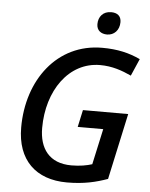

<svg xmlns="http://www.w3.org/2000/svg" viewBox="-61 -968 804 1027"><g transform="rotate(5 341.0 -454.0)"><path d="M482 -797C519 -797 548 -825 548 -869C548 -902 527 -918 494 -918C451 -918 426 -888 426 -848C426 -814 450 -797 482 -797ZM337 10C429 10 493 -6 555 -28L632 -383H389L369 -291H506L464 -99C436 -90 399 -83 353 -83C233 -83 180 -160 180 -269C180 -470 292 -631 460 -631C525 -631 578 -612 628 -589L668 -681C608 -709 546 -724 463 -724C221 -724 68 -517 68 -262C68 -88 169 10 337 10Z"/></g></svg>

Font: Noto Sans Medium
Style: Italic
Weight: 500
Italic angle: -12°
Designer: Monotype Design Team
Foundry: Monotype Imaging Inc.
Version: Version 2.013